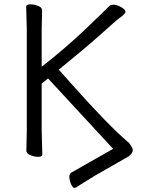

<svg xmlns="http://www.w3.org/2000/svg" viewBox="-20 -726 670 903"><path d="M584 10 425 101 335 157Q326 161 318 147.5Q310 134 307 115Q303 94 315 86L512 -26L206 -357L176 -333V-111L179 1Q179 11 161 11.5Q143 12 123 4Q104 -4 104 -17L106 -112V-589L103 -695Q103 -705 121.5 -705.5Q140 -706 160 -698Q178 -691 178 -677L176 -588V-412Q289 -500 384 -591Q431 -636 457.5 -661.5Q484 -687 489 -693Q498 -704 513 -704Q528 -704 549 -693Q570 -681 570 -670Q570 -660 531 -633Q512 -617 447.5 -559Q383 -501 256 -398Q257 -398 265 -389Q273 -380 287.5 -363.5Q302 -347 322 -325Q491 -135 582 -58Q588 -55 600.5 -33Q613 -11 584 10Z"/></svg>

Font: Moon Stars Kai T
Style: Regular
Weight: 400
Designer: GuiWonder
Version: Version 1.101